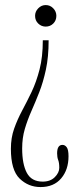

<svg xmlns="http://www.w3.org/2000/svg" viewBox="-20 -590 307 758"><path d="M160.5 -570Q178 -570 190.2 -557.2Q202.5 -544.5 202.5 -527.5Q202.5 -509 190.2 -497Q178 -485 160.5 -485Q143.5 -485 131 -497Q118.5 -509 118.5 -527.5Q118.5 -544.5 131 -557.2Q143.5 -570 160.5 -570ZM172 -431Q172 -365 161.2 -315.2Q150.5 -265.5 135 -226Q119.5 -186.5 104 -151.5Q88.5 -116.5 78 -81Q67.5 -45.5 67.5 -4Q67.5 58 86 92.5Q104.5 127 148.5 127Q179 127 196.5 109.2Q214 91.5 214 72.5Q214 53 209.8 42Q205.5 31 205.5 15.5Q205.5 -18 226.5 -18Q236.5 -18 243.5 -8.5Q250.5 1 250.5 27Q250.5 80 221.5 114.2Q192.5 148.5 140 148.5Q92 148.5 57.5 115Q23 81.5 23 -2.5Q23 -46 35.8 -82Q48.5 -118 67.2 -153Q86 -188 104.8 -227.2Q123.5 -266.5 136.2 -315.8Q149 -365 149 -431Z"/></svg>

Font: Imbue 50pt ExtraLight
Style: Regular
Weight: 200
Designer: Tyler Finck
Foundry: Etcetera Type Company
Version: Version 1.102; ttfautohint (v1.8.3)